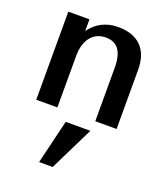

<svg xmlns="http://www.w3.org/2000/svg" viewBox="-148 -616 886 1024"><g transform="rotate(20 294.5 -103.5)"><path d="M187 -294C187 -383 232 -439 302 -439C370 -439 402 -395 402 -303V0H523V-336C523 -451 461 -514 346 -514C278 -514 225 -486 187 -434V-500H67V0H187ZM395 57H255L195 307H272Z"/></g></svg>

Font: Perun SemiBold
Style: Regular
Weight: 600
Foundry: Copyright (c) Stefan Peev, Context Ltd, 2016
Version: Version 1.089